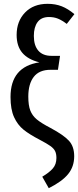

<svg xmlns="http://www.w3.org/2000/svg" viewBox="-20 -769 409 1004"><path d="M369 -695 329 -644Q304 -663 283 -671.5Q262 -680 236 -680Q196 -680 176.5 -653.5Q157 -627 157 -581Q157 -531 180.5 -504Q204 -477 249 -477H294L283 -404H244Q185 -404 156.5 -367Q128 -330 128 -264Q128 -218 138.5 -191Q149 -164 172.5 -144.5Q196 -125 244 -100Q313 -63 340.5 -33Q368 -3 368 48Q368 102 336.5 141Q305 180 235 215L201 155Q238 133 256.5 111.5Q275 90 275 57Q275 35 268 21Q261 7 243.5 -5.5Q226 -18 188 -38Q134 -66 103 -91Q72 -116 53.5 -156.5Q35 -197 35 -262Q35 -420 186 -443Q126 -458 96.5 -493Q67 -528 67 -586Q67 -658 111 -703.5Q155 -749 229 -749Q270 -749 303 -736Q336 -723 369 -695Z"/></svg>

Font: Fira Sans Extra Condensed
Style: Regular
Weight: 400
Width: 1
Designer: Carrois Corporate & Edenspiekermann AG
Foundry: Carrois Corporate GbR & Edenspiekermann AG
Version: Version 4.203